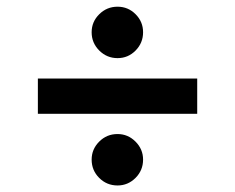

<svg xmlns="http://www.w3.org/2000/svg" viewBox="-20 -580 713 582"><path d="M577.8 -342V-235.1H94.8V-342ZM336.3 -17.8Q303.6 -17.8 280.7 -40.7Q257.8 -63.6 257.8 -96.2Q257.8 -127.8 280.7 -150.7Q303.6 -173.7 336.3 -173.7Q367.9 -173.7 390.8 -150.7Q413.7 -127.8 413.7 -96.2Q413.7 -63.6 390.8 -40.7Q367.9 -17.8 336.3 -17.8ZM336.3 -403.8Q304 -403.8 280.9 -426.8Q257.8 -449.9 257.8 -482.2Q257.8 -514.2 280.9 -536.9Q304 -559.7 336.3 -559.7Q368.3 -559.7 391 -536.9Q413.7 -514.2 413.7 -482.2Q413.7 -449.9 391 -426.8Q368.3 -403.8 336.3 -403.8Z"/></svg>

Font: Inter Zeller Semi Bold
Style: Regular
Weight: 600
Designer: Rasmus Andersson; Joe Bland
Foundry: zeller
Version: Version 3.015;git-dec3a8cb1